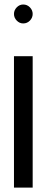

<svg xmlns="http://www.w3.org/2000/svg" viewBox="-20 -812 248 852"><path d="M83 -708Q66.4 -708 54.2 -720.7Q42 -733.4 42 -750Q42 -766.6 54.2 -779.3Q66.4 -792 83 -792Q100.6 -792 112.8 -779.3Q125 -766.6 125 -750Q125 -733.4 112.8 -720.7Q100.6 -708 83 -708ZM125 20.5H42V-562.5H125Z"/></svg>

Font: okolaks
Style: Regular
Weight: 500
Version: Version 000.6.0